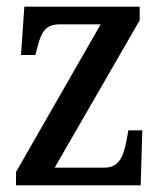

<svg xmlns="http://www.w3.org/2000/svg" viewBox="-20 -556 485 576"><path d="M28 0H402L407 -165H365L360 -137C350 -82 335 -53 292 -53H144L399 -495V-536H53L43 -391H86L90 -406C103 -459 115 -483 160 -483H282L28 -40Z"/></svg>

Font: Noto Serif Thai Condensed Medium
Style: Regular
Weight: 500
Width: 3
Designer: Monotype Design Team
Foundry: Monotype Imaging Inc.
Version: Version 2.002